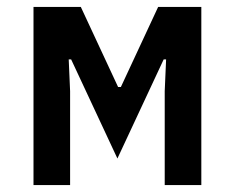

<svg xmlns="http://www.w3.org/2000/svg" viewBox="-20 -536 680 556"><path d="M77 -516H214L322 -284H330L438 -516H563V0H457V-272L461 -364H454L320 -77L186 -364H179L183 -272V0H77Z"/></svg>

Font: Writer SemiBold
Style: Regular
Weight: 600
Monospace: yes
Designer: Mike Abbink, Paul van der Laan, Pieter van Rosmalen
Foundry: Bold Monday
Version: Version 2.001 2020